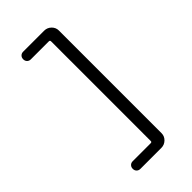

<svg xmlns="http://www.w3.org/2000/svg" viewBox="-276 -842 1053 1053"><g transform="rotate(-45 250.0 -315.5)"><path d="M279.3 80.1Q288.1 80.1 288.1 72.3V-701.2Q288.1 -710 279.3 -710H139.6Q127 -710 118.7 -718.3Q110.4 -726.6 110.4 -739.7Q110.4 -752.9 118.7 -761.2Q127 -769.5 139.6 -769.5H302.7Q326.2 -769.5 343.3 -752.9Q360.4 -736.3 360.4 -712.9V83Q360.4 106.4 343.3 123Q326.2 139.6 302.7 139.6H139.6Q127 139.6 118.7 131.3Q110.4 123 110.4 109.9Q110.4 96.7 118.7 88.4Q127 80.1 139.6 80.1Z"/></g></svg>

Font: Rounded Mgen+ 1m regular
Style: Regular
Weight: 400
Designer: [Source Han Sans]
Ryoko NISHIZUKA  (kana & ideographs); Paul D. Hunt (Latin, Greek & Cyrillic); Wenlong ZHANG  (bopomofo
Version: Version 1.059.20150602